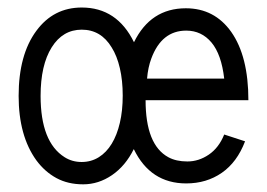

<svg xmlns="http://www.w3.org/2000/svg" viewBox="-20 -476 707 508"><path d="M334.5 -364.3Q378.4 -454.1 471.7 -454.1Q547.4 -454.1 591.8 -391.6Q637.2 -327.1 637.2 -210.9H365.2Q365.2 -92.8 425.3 -60.1Q445.8 -48.8 475.8 -48.8Q505.9 -48.8 532.5 -66.9Q559.1 -85 573.2 -120.1L628.4 -102.1Q607.4 -46.9 566.9 -18.8Q526.4 9.3 472.7 9.3Q377.9 9.3 334 -81.5Q312 -37.1 276.4 -12.7Q240.7 11.7 200.2 11.7Q159.7 11.7 129.2 -4.9Q98.6 -21.5 76.2 -51.8Q29.3 -116.7 29.3 -222.2Q29.3 -331.1 76.2 -394.5Q121.6 -456.1 196.3 -456.1Q289.6 -456.1 334.5 -364.3ZM573.2 -268.1Q565.9 -332 539.6 -363.5Q513.2 -395 472.7 -395Q407.7 -395 380.4 -321.3Q371.6 -297.9 369.1 -268.1ZM275.4 -350.6Q247.1 -397.5 196.3 -397.5Q146 -397.5 116.7 -350.6Q87.4 -303.7 87.4 -222.2Q87.4 -100.1 150.9 -60.1Q170.9 -47.4 196 -47.4Q221.2 -47.4 241.5 -60.1Q261.7 -72.8 275.6 -95.7Q289.6 -118.7 297.1 -150.9Q304.7 -183.1 304.7 -223.1Q304.7 -263.2 297.1 -295.7Q289.6 -328.1 275.4 -350.6Z"/></svg>

Font: Meera
Style: Regular
Weight: 400
Designer: Hussain KH and Suresh P for Swathanthra Malayalam Computing (SMC)
Version: 7.0.0+20160512